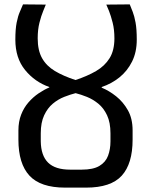

<svg xmlns="http://www.w3.org/2000/svg" viewBox="-20 -860 692 876"><path d="M277 -4Q165 -4 114.5 -58.5Q64 -113 64 -223V-265Q64 -305 76.5 -337Q89 -369 110 -393Q131 -417 156 -434Q181 -451 205 -461V-463Q139 -486 94.5 -540.5Q50 -595 50 -679Q50 -727 56 -757Q62 -787 70.5 -806Q79 -825 85 -840L189 -839Q186 -831 177 -809.5Q168 -788 160 -756.5Q152 -725 152 -685Q152 -630 172 -594.5Q192 -559 230.5 -536Q269 -513 324 -495H325Q379 -513 418.5 -536Q458 -559 480 -594.5Q502 -630 502 -685Q502 -725 494 -756.5Q486 -788 477.5 -809.5Q469 -831 465 -839L572 -840Q578 -825 585.5 -806Q593 -787 598.5 -757Q604 -727 604 -679Q604 -622 582.5 -579Q561 -536 525 -507Q489 -478 444 -463V-460Q478 -446 510 -420.5Q542 -395 563.5 -357Q585 -319 585 -265V-223Q585 -113 535.5 -58.5Q486 -4 373 -4ZM353 -86Q405 -86 433.5 -103Q462 -120 473 -149.5Q484 -179 484 -215V-252Q484 -301 468.5 -334Q453 -367 428.5 -387Q404 -407 376.5 -418Q349 -429 325 -435Q301 -429 273 -418Q245 -407 221 -387Q197 -367 181.5 -334Q166 -301 166 -252V-215Q167 -150 199.5 -118Q232 -86 300 -86Z"/></svg>

Font: Matangi SemiBold
Style: Regular
Weight: 600
Designer: Prashant Pant
Foundry: The Graphic Ant
Version: Version 3.002